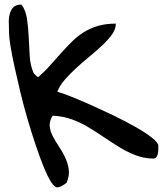

<svg xmlns="http://www.w3.org/2000/svg" viewBox="-20 -819 729 839"><path d="M19.5 -675.8Q19.5 -694.3 18.6 -715.8Q17.6 -737.3 22 -755.9Q26.4 -774.4 37.6 -786.6Q48.8 -798.8 74.2 -798.8Q92.8 -773.4 98.1 -735.8Q103.5 -698.2 105.5 -656.7Q107.4 -615.2 109.9 -574.2Q112.3 -533.2 126 -502Q127 -498 135.3 -490.7Q143.6 -483.4 146.5 -481.4Q175.8 -506.8 199.7 -534.2Q223.6 -561.5 247.1 -587.4Q270.5 -613.3 293.9 -636.7Q317.4 -660.2 345.2 -677.7Q373 -695.3 407.7 -705.6Q442.4 -715.8 486.3 -715.8Q486.3 -692.4 469.7 -668.9Q453.1 -645.5 427.7 -621.6Q402.3 -597.7 372.1 -572.8Q341.8 -547.9 313.5 -522Q285.2 -496.1 262.7 -470.2Q240.2 -444.3 230.5 -418Q247.1 -414.1 285.6 -398.9Q324.2 -383.8 373.5 -361.8Q422.9 -339.8 475.6 -314.5Q528.3 -289.1 572.3 -264.2Q616.2 -239.3 644 -217.3Q671.9 -195.3 671.9 -181.6Q671.9 -178.7 671.9 -169.4Q671.9 -160.2 670.4 -150.4Q668.9 -140.6 664.1 -133.3Q659.2 -126 648.4 -126Q607.4 -127 571.3 -141.1Q535.2 -155.3 501 -176.3Q466.8 -197.3 433.1 -220.2Q399.4 -243.2 364.3 -264.2Q329.1 -285.2 291.5 -298.3Q253.9 -311.5 210 -313.5Q195.3 -290 197.3 -268.1Q199.2 -246.1 210.4 -224.1Q221.7 -202.1 237.3 -179.2Q252.9 -156.2 264.6 -131.3Q276.4 -106.4 280.3 -79.1Q284.2 -51.8 271.5 -21.5Q269.5 -18.6 264.2 -15.1Q258.8 -11.7 252.4 -7.8Q246.1 -3.9 239.3 -2Q232.4 0 230.5 0Q217.8 0 202.6 -24.4Q187.5 -48.8 170.4 -90.8Q153.3 -132.8 135.3 -187Q117.2 -241.2 100.1 -299.3Q83 -357.4 68.8 -416.5Q54.7 -475.6 43.5 -526.9Q32.2 -578.1 25.9 -617.2Q19.5 -656.2 19.5 -675.8Z"/></svg>

Font: Gloria Hallelujah
Style: Regular
Weight: 400
Designer: Kimberly Geswein
Foundry: Kimberly Geswein
Version: Version 1.004 2010